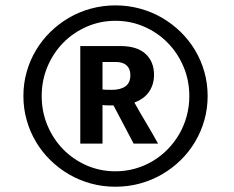

<svg xmlns="http://www.w3.org/2000/svg" viewBox="-20 -691 873 717"><path d="M279.8 -519H429.7Q492.2 -519 523.7 -489.7Q555.2 -460.4 555.2 -411.6Q555.2 -376.5 537.4 -349.4Q519.5 -322.3 481.9 -308.1Q503.4 -269 526.4 -231Q549.3 -192.9 570.3 -154.8H479L403.8 -297.4Q392.1 -297.4 384.3 -297.4Q376.5 -297.4 371.6 -297.9Q366.2 -298.3 362.8 -298.8V-154.8H279.8ZM362.8 -356.9Q368.7 -356 376.7 -355.7Q384.8 -355.5 397.9 -355.5Q430.2 -355.5 448.5 -368.7Q466.8 -381.8 466.8 -410.2Q466.8 -434.1 452.9 -446.8Q439 -459.5 412.6 -459.5H362.8ZM67.4 -332.5Q67.4 -379.4 79.6 -422.6Q91.8 -465.8 114.3 -503.4Q136.7 -541 168.2 -571.8Q199.7 -602.5 237.8 -624.8Q275.9 -647 319.8 -658.9Q363.8 -670.9 411.1 -670.9Q458.5 -670.9 502.4 -658.9Q546.4 -647 584.7 -624.8Q623 -602.5 654.5 -571.8Q686 -541 708.5 -503.4Q731 -465.8 743.2 -422.6Q755.4 -379.4 755.4 -332.5Q755.4 -285.6 743.2 -242.4Q731 -199.2 708.5 -161.4Q686 -123.5 654.5 -92.8Q623 -62 584.7 -39.8Q546.4 -17.6 502.4 -5.6Q458.5 6.3 411.1 6.3Q363.8 6.3 319.8 -5.6Q275.9 -17.6 237.8 -39.8Q199.7 -62 168.2 -92.8Q136.7 -123.5 114.3 -161.4Q91.8 -199.2 79.6 -242.4Q67.4 -285.6 67.4 -332.5ZM135.7 -332.5Q135.7 -273.9 157.2 -222.7Q178.7 -171.4 216.1 -133.3Q253.4 -95.2 303.7 -73.2Q354 -51.3 411.1 -51.3Q449.2 -51.3 484.6 -61.3Q520 -71.3 550.5 -89.6Q581.1 -107.9 606.2 -133.5Q631.3 -159.2 649.4 -190.4Q667.5 -221.7 677.2 -257.6Q687 -293.5 687 -332.5Q687 -390.6 665.3 -441.9Q643.6 -493.2 606.2 -531.2Q568.8 -569.3 518.6 -591.3Q468.3 -613.3 411.1 -613.3Q354 -613.3 303.7 -591.3Q253.4 -569.3 216.1 -531.2Q178.7 -493.2 157.2 -441.9Q135.7 -390.6 135.7 -332.5Z"/></svg>

Font: Basic
Style: Regular
Weight: 400
Designer: Magnus Gaarde
Foundry: Magnus Gaarde
Version: Version 1.003; ttfautohint (v1.1) -l 6 -r 16 -G 0 -x 16 -D l